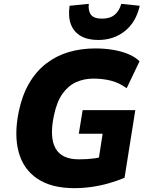

<svg xmlns="http://www.w3.org/2000/svg" viewBox="-20 -968 773 999"><path d="M367 11Q247 11 174 -38.5Q101 -88 77 -177Q53 -266 77 -385Q95 -472 131.5 -534.5Q168 -597 220.5 -637.5Q273 -678 337.5 -697Q402 -716 476 -716Q523 -716 566 -709Q609 -702 645.5 -687.5Q682 -673 706 -649L639 -509Q599 -538 556.5 -548.5Q514 -559 466 -559Q417 -559 376 -540.5Q335 -522 305 -480Q275 -438 260 -364Q237 -253 269 -196Q301 -139 390 -139Q434 -139 468 -143.5Q502 -148 534 -160L488 -104L514 -272H390L410 -395H684L628 -43Q590 -27 546.5 -14.5Q503 -2 457 4.5Q411 11 367 11ZM491 -760Q436 -760 400 -781Q364 -802 349 -841Q334 -880 342 -938L442 -948Q438 -911 453.5 -891Q469 -871 511 -871Q553 -871 577 -891.5Q601 -912 611 -948L707 -938Q688 -853 630 -806.5Q572 -760 491 -760Z"/></svg>

Font: Nunito Sans 7pt SemiCondensed Black
Style: Italic
Weight: 900
Width: 4
Italic angle: -9°
Designer: Vernon Adams
Foundry: Vernon Adams
Version: Version 3.101;gftools[0.9.27]